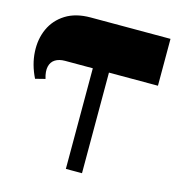

<svg xmlns="http://www.w3.org/2000/svg" viewBox="-108 -824 849 918"><g transform="rotate(15 316.5 -365.0)"><path d="M47 -378Q16.2 -440.3 12.8 -502.8Q9.3 -565.3 32.5 -616.6Q55.8 -668 105.1 -699Q154.5 -730 228.2 -730H623.2V-498H163.8Q134.2 -498 115.1 -486Q96 -474 90.4 -450Q84.7 -426 95.5 -390.3ZM300.8 0V-688.8H380.7V0Z"/></g></svg>

Font: Savate ExtraLight
Style: Regular
Weight: 200
Designer: Max Esnée
Foundry: Plomb Type
Version: Version 2.000